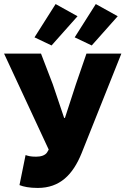

<svg xmlns="http://www.w3.org/2000/svg" viewBox="-20 -914 618 946"><path d="M166 12C275 12 339 -53 382 -159L578 -650H406L354 -499L300 -333H296L240 -499L182 -650H0L220 -177L212 -163C202 -148 181 -142 158 -142C129 -142 118 -146 106 -150L76 -2C96 6 125 12 166 12ZM234 -690 362 -834 254 -894 150 -730ZM432 -690 560 -834 452 -894 348 -730Z"/></svg>

Font: Source Sans Pro Black
Style: Regular
Weight: 900
Designer: Paul D. Hunt
Foundry: Adobe Systems Incorporated
Version: Version 3.006;hotconv 1.0.111;makeotfexe 2.5.65597